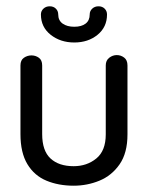

<svg xmlns="http://www.w3.org/2000/svg" viewBox="-20 -580 470 610"><path d="M316 -372Q316 -388 327 -396.5Q338 -405 351 -405Q364 -405 374.5 -397Q385 -389 385 -372V-153Q385 -94 360 -58Q335 -22 296 -6Q257 10 214 10Q166 10 127.5 -6Q89 -22 67 -58.5Q45 -95 45 -154V-372Q45 -389 56 -396.5Q67 -404 80 -404Q93 -404 103.5 -396.5Q114 -389 114 -372V-154Q114 -101 140.5 -76.5Q167 -52 214 -52Q256 -52 286 -76.5Q316 -101 316 -153ZM110 -534Q110 -545 118 -552.5Q126 -560 138 -560Q150 -560 157.5 -552.5Q165 -545 165 -534Q165 -515 179 -505Q193 -495 216 -495Q239 -495 252 -505Q265 -515 265 -534Q265 -545 273 -552.5Q281 -560 293 -560Q305 -560 312.5 -552.5Q320 -545 320 -534Q320 -494 290 -469.5Q260 -445 216 -445Q172 -445 141 -469.5Q110 -494 110 -534Z"/></svg>

Font: Dongle
Style: Regular
Weight: 400
Designer: Yanghee Ryu
Foundry: Yanghee Ryu
Version: Version 2.000